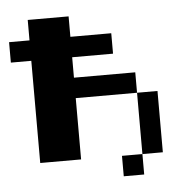

<svg xmlns="http://www.w3.org/2000/svg" viewBox="-43 -481 585 585"><g transform="rotate(-5 250.0 -188.0)"><path d="M62.5 -437.5H187.5V-375H312.5V-312.5H187.5V-250H375V-187.5H187.5V0H62.5V-312.5H0V-375H62.5ZM375 -187.5H437.5V0H375ZM312.5 0H375V62.5H312.5Z"/></g></svg>

Font: Half Eighties
Style: Regular
Weight: 400
Monospace: yes
Designer: Jayvee Enaguas (HarvettFox96)
Version: 20191127.01dev02